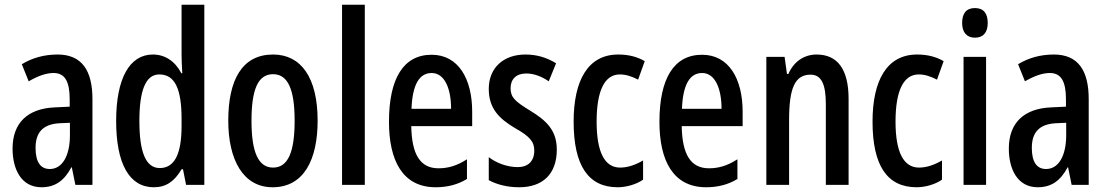

<svg xmlns="http://www.w3.org/2000/svg" viewBox="-20 -780 4673 810"><path d="M223 -550C167 -550 116 -536 72 -509L101 -437C141 -460 175 -472 206 -472C254 -472 274 -436 274 -361V-330L211 -327C97 -322 33 -262 33 -153C33 -67 69 10 155 10C213 10 251 -18 281 -74H283L298 0H370V-362C370 -483 325 -550 223 -550ZM230 -260 275 -262V-210C275 -121 242 -67 190 -67C152 -67 130 -95 130 -156C130 -222 162 -256 230 -260Z M629 10C681 10 716 -15 746 -66H752L765 0H842V-760H746V-550C746 -529 747 -504 749 -471H745C718 -523 675 -550 625 -550C526 -550 470 -448 470 -270C470 -90 525 10 629 10ZM654 -71C595 -71 568 -138 568 -270C568 -397 594 -466 652 -466C717 -466 746 -407 746 -278V-248C746 -128 715 -71 654 -71Z M1320 -271C1320 -453 1250 -550 1132 -550C1002 -550 943 -444 943 -271C943 -107 1005 10 1130 10C1263 10 1320 -108 1320 -271ZM1041 -270C1041 -402 1068 -467 1132 -467C1195 -467 1223 -402 1223 -271C1223 -138 1195 -73 1132 -73C1069 -73 1041 -140 1041 -270Z M1519 0V-760H1423V0Z M1801 -549C1682 -549 1621 -449 1621 -266C1621 -105 1677 10 1818 10C1867 10 1911 -1 1950 -25V-108C1908 -81 1871 -70 1830 -70C1753 -70 1717 -128 1715 -248H1972V-309C1972 -447 1914 -549 1801 -549ZM1801 -472C1856 -472 1883 -406 1883 -321H1716C1720 -425 1750 -472 1801 -472Z M2329 -149C2329 -231 2284 -272 2217 -313C2153 -352 2134 -369 2134 -408C2134 -446 2158 -470 2200 -470C2233 -470 2266 -457 2295 -437L2326 -513C2287 -537 2245 -550 2197 -550C2103 -550 2042 -493 2042 -405C2042 -323 2085 -280 2152 -240C2215 -205 2234 -182 2234 -145C2234 -100 2208 -75 2164 -75C2119 -75 2073 -93 2042 -117V-20C2075 -2 2119 10 2170 10C2270 10 2329 -46 2329 -149Z M2586 10C2620 10 2663 -1 2693 -22V-103C2660 -84 2628 -73 2596 -73C2531 -73 2497 -138 2497 -267C2497 -398 2531 -466 2595 -466C2620 -466 2645 -458 2672 -444L2700 -522C2669 -540 2633 -550 2588 -550C2460 -550 2400 -440 2400 -267C2400 -81 2462 10 2586 10Z M2942 -549C2823 -549 2762 -449 2762 -266C2762 -105 2818 10 2959 10C3008 10 3052 -1 3091 -25V-108C3049 -81 3012 -70 2971 -70C2894 -70 2858 -128 2856 -248H3113V-309C3113 -447 3055 -549 2942 -549ZM2942 -472C2997 -472 3024 -406 3024 -321H2857C2861 -425 2891 -472 2942 -472Z M3425 -550C3373 -550 3329 -521 3306 -468H3300L3290 -540H3213V0H3309V-274C3309 -410 3334 -465 3400 -465C3446 -465 3464 -423 3464 -341V0H3560V-363C3560 -488 3513 -550 3425 -550Z M3847 10C3881 10 3924 -1 3954 -22V-103C3921 -84 3889 -73 3857 -73C3792 -73 3758 -138 3758 -267C3758 -398 3792 -466 3856 -466C3881 -466 3906 -458 3933 -444L3961 -522C3930 -540 3894 -550 3849 -550C3721 -550 3661 -440 3661 -267C3661 -81 3723 10 3847 10Z M4093 -746C4057 -746 4039 -724 4039 -683C4039 -643 4059 -621 4093 -621C4128 -621 4147 -643 4147 -683C4147 -723 4130 -746 4093 -746ZM4140 -540H4045V0H4140Z M4426 -550C4370 -550 4319 -536 4275 -509L4304 -437C4344 -460 4378 -472 4409 -472C4457 -472 4477 -436 4477 -361V-330L4414 -327C4300 -322 4236 -262 4236 -153C4236 -67 4272 10 4358 10C4416 10 4454 -18 4484 -74H4486L4501 0H4573V-362C4573 -483 4528 -550 4426 -550ZM4433 -260 4478 -262V-210C4478 -121 4445 -67 4393 -67C4355 -67 4333 -95 4333 -156C4333 -222 4365 -256 4433 -260Z"/></svg>

Font: Noto Sans Armenian ExtraCondensed Medium
Style: Regular
Weight: 500
Width: 2
Designer: Monotype Design Team
Foundry: Monotype Imaging Inc.
Version: Version 2.008